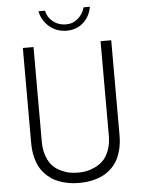

<svg xmlns="http://www.w3.org/2000/svg" viewBox="-63 -1017 795 1078"><g transform="rotate(-5 334.5 -478.0)"><path d="M587.9 -234.9Q587.9 -189 577.9 -151.4Q567.9 -113.8 552.5 -88.6Q537.1 -63.5 515.1 -44.4Q493.2 -25.4 471.4 -14.9Q449.7 -4.4 424.1 2Q398.4 8.3 379.2 10.3Q359.9 12.2 339.8 12.2Q319.3 12.2 299.6 10.3Q279.8 8.3 254.2 1.7Q228.5 -4.9 206.5 -15.6Q184.6 -26.4 162.6 -45.4Q140.6 -64.5 125 -89.6Q109.4 -114.7 99.6 -152.1Q89.8 -189.5 89.8 -234.9V-770H149.9V-236.8Q149.9 -189 163.8 -152.8Q177.7 -116.7 198 -96.9Q218.3 -77.1 245.8 -64.9Q273.4 -52.7 295.2 -49.3Q316.9 -45.9 339.8 -45.9Q361.3 -45.9 383.3 -49.8Q405.3 -53.7 432.1 -65.9Q459 -78.1 479.2 -97.9Q499.5 -117.7 513.4 -153.1Q527.3 -188.5 527.8 -234.9V-770H587.9ZM344.2 -845.2Q287.6 -845.2 246.6 -880.1Q205.6 -915 194.8 -967.8H231.9Q238.8 -931.6 269.8 -906.2Q300.8 -880.9 344.2 -880.9Q382.3 -880.9 411.4 -906.5Q440.4 -932.1 449.2 -967.8H484.9Q475.6 -913.6 437.5 -879.4Q399.4 -845.2 344.2 -845.2ZM194.8 -967.8Z"/></g></svg>

Font: Junction Light
Style: Regular
Weight: 300
Designer: Caroline Hadilaksono
Foundry: Caroline Hadilaksono
Version: Version 1.002